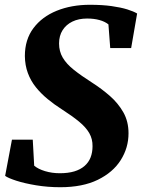

<svg xmlns="http://www.w3.org/2000/svg" viewBox="-20 -772 594 803"><path d="M232 11Q179.5 11 131.2 3Q83 -5 48.2 -16.2Q13.5 -27.5 1.5 -36.5L30 -188H117L123 -79Q139.5 -65 168.5 -56.2Q197.5 -47.5 230 -47.5Q265 -47.5 290.8 -55.2Q316.5 -63 333.5 -77.8Q350.5 -92.5 358.8 -113.5Q367 -134.5 367 -160.5Q367.5 -190.5 353.5 -215Q339.5 -239.5 310.8 -263.2Q282 -287 239 -314.5Q207.5 -334.5 179.5 -357.5Q151.5 -380.5 130 -407.2Q108.5 -434 96.5 -466.5Q84.5 -499 84 -537.5Q84 -606.5 119.8 -654.2Q155.5 -702 217.2 -727Q279 -752 356 -752Q408 -752 446.8 -746.5Q485.5 -741 512 -732.8Q538.5 -724.5 553.5 -715.5L528.5 -571H441L433.5 -670Q418.5 -682 395.8 -688.2Q373 -694.5 344.5 -694.5Q309 -694.5 282.8 -681.8Q256.5 -669 241.8 -645.8Q227 -622.5 227 -590Q227 -557 242.5 -530.8Q258 -504.5 288.8 -480Q319.5 -455.5 365 -426.5Q405 -401 439.8 -370.5Q474.5 -340 496 -302Q517.5 -264 517.5 -214.5Q517.5 -154 485 -102.5Q452.5 -51 389 -20Q325.5 11 232 11Z"/></svg>

Font: Merriweather 24pt ExtraBold
Style: Italic
Weight: 800
Italic angle: -7.8°
Version: Version 2.101